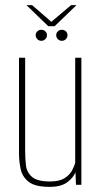

<svg xmlns="http://www.w3.org/2000/svg" viewBox="-20 -720 401 748"><path d="M173 8Q117 8 92 -11.5Q67 -31 60.5 -61.5Q54 -92 54 -123V-495H78V-132Q78 -104 81 -76.5Q84 -49 104.5 -31Q125 -13 175 -13Q211 -13 231 -25.5Q251 -38 260.5 -55.5Q270 -73 273 -87V-495H297V0H276L274 -49Q266 -28 242 -10Q218 8 173 8ZM141 -561Q132 -561 125.5 -567.5Q119 -574 119 -583Q119 -592 125.5 -598Q132 -604 141 -604Q150 -604 156.5 -598Q163 -592 163 -583Q163 -574 156.5 -567.5Q150 -561 141 -561ZM221 -561Q212 -561 205.5 -567.5Q199 -574 199 -583Q199 -592 205.5 -598Q212 -604 221 -604Q230 -604 236.5 -598Q243 -592 243 -583Q243 -574 236.5 -567.5Q230 -561 221 -561ZM168 -618 83 -700H105L180 -635L257 -700H278L193 -618Z"/></svg>

Font: Alumni Sans Thin Thin
Style: Regular
Weight: 250
Version: Version 1.018